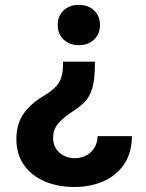

<svg xmlns="http://www.w3.org/2000/svg" viewBox="-20 -575 599 787"><path d="M369 -322.2V-310.7Q369 -248.6 358.1 -212.9Q347.1 -177.2 326.3 -156.2Q305.4 -135.2 275.4 -116.5Q242.4 -95.4 220 -70.4Q197.7 -45.4 197.7 -9.7Q197.7 15.3 209.6 34Q221.5 52.7 241.7 63.1Q262 73.4 286.5 73.4Q310.3 73.4 331.3 63.2Q352.2 52.9 365.7 32.8Q379.1 12.7 380.3 -17H521Q519.9 53.2 487.8 99.5Q455.7 145.7 402.8 168.6Q349.9 191.4 286 191.4Q216.1 191.4 162.1 168Q108.2 144.5 77.7 100.5Q47.2 56.5 47.2 -5Q47.2 -67.2 76.6 -108.8Q106 -150.4 156 -180Q184.6 -197.2 202.7 -213.7Q220.9 -230.2 229.5 -252.9Q238.2 -275.7 238.2 -310.7V-322.2ZM303.1 -555.1Q341.5 -555.1 365.6 -532.3Q389.8 -509.4 389.8 -472.6Q389.8 -435.7 365.6 -412.8Q341.5 -389.8 303.1 -389.8Q265.1 -389.8 240.8 -412.8Q216.5 -435.7 216.5 -472.6Q216.5 -509.4 240.8 -532.3Q265.1 -555.1 303.1 -555.1Z"/></svg>

Font: Adwaita Sans
Style: Regular
Weight: 400
Designer: Rasmus Andersson
Foundry: rsms
Version: Version 4.001;git-9221beed3